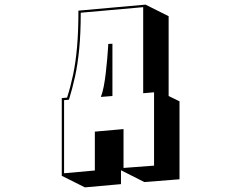

<svg xmlns="http://www.w3.org/2000/svg" viewBox="-20 -570 1040 830"><path d="M503 166V226L347 240L247 190V-146L270 -148Q285 -195 296 -247Q307 -299 313 -366Q319 -433 319 -524L609 -550L709 -500V-155L756 -132V205L604 217ZM599 -167V-539L329 -515Q329 -426 322.5 -359Q316 -292 304.5 -239.5Q293 -187 278 -139L257 -137V179L390 167V-1L514 -12V156L646 146V-171ZM416 -151Q423 -168 428.5 -196.5Q434 -225 437.5 -256.5Q441 -288 443.5 -316Q446 -344 447 -362Q448 -380 448 -380L466 -381V-155Z"/></svg>

Font: Rampart One
Style: Regular
Weight: 400
Designer: Fontworks Inc.
Foundry: Fontworks Inc.
Version: Version 1.100